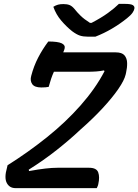

<svg xmlns="http://www.w3.org/2000/svg" viewBox="-20 -970 713 990"><path d="M479 0H60Q29 0 15 -26.5Q1 -53 16 -105L19 -118Q127 -186 223.5 -263.5Q320 -341 395 -426Q433 -469 464 -513Q495 -557 519 -603L516 -607Q497 -603 476 -601.5Q455 -600 427 -600H258Q250 -583 243.5 -563.5Q237 -544 231 -522Q216 -519 193 -519Q158 -519 146 -536.5Q134 -554 141 -579Q154 -629 176.5 -672.5Q199 -716 229 -756Q279 -756 298.5 -746.5Q318 -737 313 -719Q311 -711 306 -700H577Q609 -700 622 -684.5Q635 -669 635.5 -645Q636 -621 630 -595L628 -586Q621 -556 590 -511Q559 -466 509 -412Q459 -358 394 -301Q340 -250 273 -197Q206 -144 128 -95L130 -88Q179 -97 214 -101Q249 -105 277 -105H439Q478 -105 486.5 -81Q495 -57 487 -22Q486 -15 483.5 -10Q481 -5 479 0ZM472 -781H432Q409 -781 392 -786.5Q375 -792 352 -809Q323 -832 296 -863.5Q269 -895 255 -935Q268 -943 279.5 -946Q291 -949 307 -949Q326 -949 338.5 -944Q351 -939 363 -925Q378 -906 396 -888.5Q414 -871 444 -852H452Q502 -878 536.5 -903Q571 -928 593 -950H623Q655 -950 665 -943.5Q675 -937 673 -926Q672 -917 663.5 -904.5Q655 -892 635 -876Q599 -847 557.5 -822.5Q516 -798 472 -781Z"/></svg>

Font: Recursive Sn Csl St Med
Style: Italic
Weight: 500
Italic angle: -15°
Version: Version 1.079;hotconv 1.0.112;makeotfexe 2.5.65598; ttfautoh